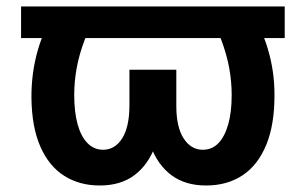

<svg xmlns="http://www.w3.org/2000/svg" viewBox="-20 -566 950 596"><path d="M863.8 -545.9V-447.8H45.4V-545.9ZM160.2 -545.9H291Q261.2 -490.7 243.4 -443.8Q225.6 -397 218 -354.7Q210.4 -312.5 210.4 -271Q210.4 -218.3 220.9 -180.2Q231.4 -142.1 251.7 -121.6Q272 -101.1 299.8 -101.1Q336.9 -101.1 359.4 -136.7Q381.8 -172.4 381.8 -239.7V-349.6H482.9V-251.5Q483.4 -171.4 461.7 -112.8Q439.9 -54.2 397.2 -22.2Q354.5 9.8 289.6 9.8Q227.1 9.8 179.7 -20Q132.3 -49.8 105.5 -110.4Q78.6 -170.9 77.6 -262.7Q77.1 -341.3 98.1 -412.8Q119.1 -484.4 160.2 -545.9ZM618.7 -545.9H750Q790 -484.9 811 -415.5Q832 -346.2 832 -272.5Q832.5 -179.7 806.6 -116.7Q780.8 -53.7 733.2 -22Q685.5 9.8 619.6 9.8Q555.2 9.8 512.2 -22.2Q469.2 -54.2 447.8 -112.8Q426.3 -171.4 426.3 -251.5V-349.6H527.3V-239.7Q526.9 -172.4 549.8 -136.7Q572.8 -101.1 609.4 -101.1Q638.2 -101.1 658 -121.6Q677.7 -142.1 688.5 -180.2Q699.2 -218.3 699.2 -271Q699.2 -313 691.4 -355.5Q683.6 -397.9 666 -444.6Q648.4 -491.2 618.7 -545.9Z"/></svg>

Font: Inter
Style: 650
Weight: 650
Designer: Rasmus Andersson
Foundry: rsms
Version: Version 4.001;git-66647c0bb